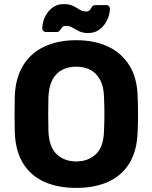

<svg xmlns="http://www.w3.org/2000/svg" viewBox="-20 -906 743 936"><path d="M352 10Q261 10 195 -20Q129 -50 92 -110.5Q55 -171 52 -263Q51 -306 51 -348.5Q51 -391 52 -435Q55 -525 92.5 -586.5Q130 -648 196.5 -679Q263 -710 352 -710Q440 -710 506.5 -679Q573 -648 611 -586.5Q649 -525 651 -435Q653 -391 653 -348.5Q653 -306 651 -263Q648 -171 611 -110.5Q574 -50 508 -20Q442 10 352 10ZM352 -119Q410 -119 447.5 -154.5Q485 -190 487 -268Q489 -312 489 -350.5Q489 -389 487 -432Q486 -484 468 -517Q450 -550 420.5 -565.5Q391 -581 352 -581Q313 -581 283 -565.5Q253 -550 235.5 -517Q218 -484 216 -432Q215 -389 215 -350.5Q215 -312 216 -268Q219 -190 256 -154.5Q293 -119 352 -119ZM409 -745Q383 -745 365 -754Q347 -763 333 -771.5Q319 -780 302 -780Q289 -780 283 -773Q277 -766 272 -758Q267 -750 256 -750H203Q196 -750 191 -755.5Q186 -761 186 -767Q186 -783 191.5 -803Q197 -823 210 -842Q223 -861 243 -873.5Q263 -886 292 -886Q319 -886 336.5 -877Q354 -868 368.5 -859Q383 -850 400 -850Q413 -850 418.5 -858Q424 -866 429 -873.5Q434 -881 445 -881H498Q507 -881 511.5 -875.5Q516 -870 516 -863Q516 -848 510 -828Q504 -808 491 -789Q478 -770 458 -757.5Q438 -745 409 -745Z"/></svg>

Font: Rubik Light SemiBold
Style: Regular
Weight: 600
Version: Version 2.300;gftools[0.9.30]